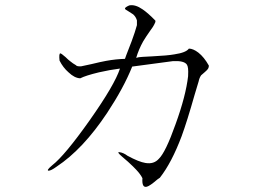

<svg xmlns="http://www.w3.org/2000/svg" viewBox="-20 -737 1040 751"><path d="M515.6 -657.2V-638.7Q508.8 -613.3 495.1 -576.2Q487.3 -554.7 473.6 -520.5L468.8 -506.8Q433.6 -505.9 395.5 -499Q374 -495.1 337.9 -486.3Q306.6 -479.5 296.9 -477.5Q280.3 -476.6 276.4 -482.4Q265.6 -488.3 253.9 -498Q247.1 -502.9 236.3 -513.7Q219.7 -528.3 215.8 -528.3Q210 -527.3 212.9 -500Q226.6 -472.7 248 -454.1Q271.5 -431.6 293.9 -430.7Q314.5 -441.4 367.2 -454.1Q410.2 -463.9 449.2 -468.8Q428.7 -405.3 330.1 -265.6Q233.4 -128.9 184.6 -90.8Q160.2 -70.3 169.9 -69.3Q179.7 -69.3 201.2 -85Q304.7 -153.3 399.4 -295.9Q463.9 -393.6 497.1 -476.6L657.2 -498Q700.2 -500 710.9 -484.4Q717.8 -474.6 715.8 -442.4V-439.5Q707 -362.3 667 -252Q627.9 -141.6 601.6 -116.2Q582 -93.8 548.8 -99.6Q523.4 -103.5 478.5 -127.9Q462.9 -139.6 448.2 -141.6Q433.6 -144.5 459 -123L480.5 -104.5Q502.9 -84 512.7 -73.2Q529.3 -55.7 537.1 -40Q534.2 -1 554.7 -6.8Q566.4 -9.8 595.7 -35.2L605.5 -42Q651.4 -100.6 690.4 -204.1Q711.9 -262.7 741.2 -366.2L756.8 -418Q759.8 -432.6 766.6 -442.4Q771.5 -447.3 781.2 -455.1Q789.1 -461.9 792 -465.8Q796.9 -471.7 796.9 -480.5Q778.3 -513.7 755.9 -531.2Q735.4 -546.9 718.8 -546.9Q708 -531.2 662.1 -524.4Q634.8 -519.5 575.2 -516.6Q548.8 -515.6 538.1 -514.6Q520.5 -513.7 512.7 -510.7Q522.5 -543.9 540 -575.2Q549.8 -591.8 568.4 -618.2Q580.1 -633.8 583 -640.6Q588.9 -650.4 587.9 -656.2Q559.6 -685.5 538.1 -700.2Q508.8 -720.7 485.4 -715.8Q467.8 -708 468.8 -703.1Q468.8 -700.2 481.4 -693.4Q494.1 -685.5 501 -680.7Q511.7 -670.9 515.6 -657.2Z"/></svg>

Font: Batang
Style: Regular
Weight: 400
Version: Version 2.21